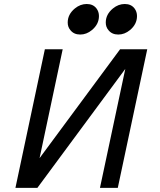

<svg xmlns="http://www.w3.org/2000/svg" viewBox="-20 -916 778 936"><path d="M554.2 0H467.3L590.8 -580.1L162.1 0H55.2L198.7 -675.8H285.6L172.9 -145L565.4 -675.8H697.8ZM371.1 -747.6Q339.8 -747.6 322.8 -769.5Q310.1 -784.7 310.1 -806.2Q310.1 -846.2 345.2 -875Q371.6 -896.5 402.8 -896.5Q433.6 -896.5 450.2 -875Q462.4 -858.9 462.4 -837.9Q462.4 -797.9 428.2 -769.5Q401.9 -747.6 371.1 -747.6ZM556.6 -747.6Q525.4 -747.6 508.3 -769.5Q495.6 -784.7 495.6 -806.2Q495.6 -846.2 530.8 -875Q557.1 -896.5 588.4 -896.5Q619.1 -896.5 635.7 -875Q647.9 -858.9 647.9 -837.9Q647.9 -797.9 613.8 -769.5Q587.4 -747.6 556.6 -747.6Z"/></svg>

Font: Cadman
Style: Italic
Weight: 400
Italic angle: -12°
Designer: Paul James MIller
Foundry: High-Logic / Made with FontCreator
Version: Version 2.114;March 28, 2021;FontCreator 13.0.0.2683 64-bit